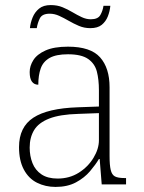

<svg xmlns="http://www.w3.org/2000/svg" viewBox="-20 -727 567 757"><path d="M199 10Q159 10 126 -6.5Q93 -23 74 -58.5Q55 -94 55 -147Q55 -226 111.5 -263Q168 -300 287 -304L370 -307V-371Q370 -413 362 -444.5Q354 -476 327.5 -494.5Q301 -513 248 -513Q201 -513 175.5 -498.5Q150 -484 140.5 -457Q131 -430 131 -393Q115 -393 106 -405Q97 -417 97 -443Q97 -467 111.5 -490Q126 -513 159.5 -528Q193 -543 248 -543Q337 -543 374.5 -501Q412 -459 412 -383V-111Q412 -76 416.5 -57Q421 -38 433 -31.5Q445 -25 471 -25H477V0H381L373 -100H370Q357 -78 335 -52Q313 -26 279.5 -8Q246 10 199 10ZM207 -23Q254 -23 290.5 -46Q327 -69 348.5 -104.5Q370 -140 370 -174V-281L289 -278Q216 -276 174 -259.5Q132 -243 114.5 -214Q97 -185 97 -145Q97 -112 108 -84Q119 -56 143.5 -39.5Q168 -23 207 -23ZM336 -616Q312 -616 291 -625Q270 -634 251 -645Q232 -656 213.5 -664.5Q195 -673 176 -673Q146 -673 137 -654.5Q128 -636 125 -616H98Q100 -637 108.5 -658Q117 -679 134 -693Q151 -707 180 -707Q206 -707 226.5 -698.5Q247 -690 265.5 -679Q284 -668 302 -659.5Q320 -651 338 -651Q366 -651 375.5 -667.5Q385 -684 388 -704H415Q413 -682 405 -662Q397 -642 381 -629Q365 -616 336 -616Z"/></svg>

Font: Noto Serif Thai ExtraLight
Style: Regular
Weight: 250
Version: Version 2.001